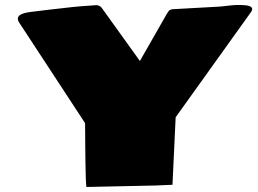

<svg xmlns="http://www.w3.org/2000/svg" viewBox="-20 -743 1033 768"><path d="M325.7 4.9Q324.2 -3.4 323.2 -30.3Q322.3 -57.1 321.8 -92.3Q321.3 -127.4 321 -161.9Q320.8 -196.3 320.6 -220.9Q320.3 -245.6 320.3 -250.5L54.7 -655.8Q51.3 -662.6 51.3 -668.5Q51.3 -688.5 101.6 -695.1Q151.9 -701.7 269.5 -714.8Q310.1 -718.8 328.6 -719.7Q347.2 -720.7 361.8 -722.2Q377 -723.6 386.7 -711.9L539.6 -499L647.5 -688Q651.9 -694.8 655.3 -699.5Q658.7 -704.1 669.4 -706.1L861.8 -716.8Q884.8 -719.2 901.9 -721.2Q918.9 -723.1 931.2 -723.1Q964.4 -723.1 976.6 -719Q988.8 -714.8 988.8 -707Q988.8 -702.6 985.8 -697.3L682.6 -273.9L669.9 -3.9L602.1 -1Z"/></svg>

Font: Seymour One
Style: Regular
Weight: 400
Designer: Vernon Adams
Foundry: Vernon Adams
Version: Version 1.100; ttfautohint (v1.8.4.7-5d5b);gftools[0.9.33]